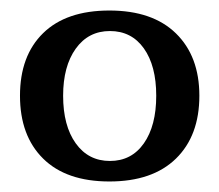

<svg xmlns="http://www.w3.org/2000/svg" viewBox="-20 -730 417 365"><path d="M18 -548Q18 -624 62 -667Q106 -710 188 -710Q270 -710 314.5 -666.5Q359 -623 359 -548Q359 -472 314.5 -428.5Q270 -385 188 -385Q106 -385 62 -428.5Q18 -472 18 -548ZM277 -548Q277 -605 253.5 -638Q230 -671 189 -671Q148 -671 124 -637.5Q100 -604 100 -548Q100 -491 124 -457.5Q148 -424 189 -424Q230 -424 253.5 -457.5Q277 -491 277 -548Z"/></svg>

Font: Trirong Medium
Style: Regular
Weight: 500
Designer: Katatrad Team
Foundry: CadsonDemak
Version: Version 1.001